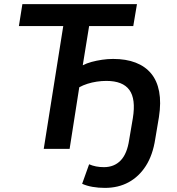

<svg xmlns="http://www.w3.org/2000/svg" viewBox="-20 -725 860 935"><path d="M491 190Q459 190 430.5 185Q402 180 380 170L414 75Q430 82 448 85.5Q466 89 486 89Q536 89 567.5 56.5Q599 24 609 -44L627 -150Q642 -243 610 -287Q578 -331 498 -331Q475 -331 451.5 -327.5Q428 -324 406 -317Q384 -310 366 -300L319 0H193L288 -598H72L89 -705H647L629 -598H414L383 -407Q402 -417 426 -423.5Q450 -430 477 -434Q504 -438 531 -438Q594 -438 640.5 -420Q687 -402 716 -367Q745 -332 755 -279Q765 -226 754 -155L736 -48Q724 30 690.5 82.5Q657 135 606.5 162.5Q556 190 491 190Z"/></svg>

Font: Nunito Sans 10pt SemiCondensed
Style: Bold Italic
Weight: 700
Width: 4
Italic angle: -9°
Designer: Vernon Adams
Foundry: Vernon Adams
Version: Version 3.101;gftools[0.9.27]